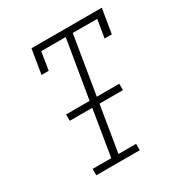

<svg xmlns="http://www.w3.org/2000/svg" viewBox="-171 -863 942 991"><g transform="rotate(-30 300.0 -367.5)"><path d="M118 0V-38H229L274 -312H140V-350H280L338 -697H192L175 -590H132L156 -735H575L551 -590H508L526 -697H380L323 -350H457V-312H317L272 -38H377V0Z"/></g></svg>

Font: Iosevka Slab XLtEx
Style: Italic
Weight: 200
Width: 7
Italic angle: -9°
Monospace: yes
Designer: Belleve Invis
Foundry: Belleve Invis
Version: Version 11.1.0; ttfautohint (v1.8.3)